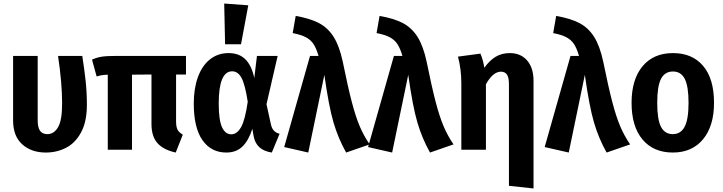

<svg xmlns="http://www.w3.org/2000/svg" viewBox="-20 -846 4088 1085"><path d="M471 -254Q471 -159 438.5 -98.5Q406 -38 353.5 -11Q301 16 239 16Q157 16 105.5 -30.5Q54 -77 54 -165V-530H193V-165Q193 -125 206.5 -106.5Q220 -88 248 -88Q285 -88 308 -127Q331 -166 331 -261Q331 -376 308 -530H445Q457 -453 464 -388Q471 -323 471 -254Z M975 -425V-160Q975 -129 983.5 -113Q992 -97 1013 -85L973 16Q904 1 870 -37Q836 -75 836 -145V-425L726 -424V0H589V-424Q568 -423 555.5 -421Q543 -419 526 -414L500 -509Q526 -521 554 -525.5Q582 -530 635 -530H1031V-425Z M1417 -405 1432 -530H1549L1486 -257L1511 -143Q1516 -120 1528 -107.5Q1540 -95 1560 -90L1516 16Q1427 3 1413 -78L1406 -118Q1385 -52 1350 -18Q1315 16 1259 16Q1173 16 1124 -54Q1075 -124 1075 -261Q1075 -346 1098.5 -410.5Q1122 -475 1166.5 -510.5Q1211 -546 1272 -546Q1331 -546 1366.5 -511Q1402 -476 1417 -405ZM1216 -261Q1216 -168 1234.5 -127.5Q1253 -87 1287 -87Q1319 -87 1342 -127Q1365 -167 1380 -271Q1365 -368 1345 -405.5Q1325 -443 1292 -443Q1216 -443 1216 -261ZM1383 -816 1342 -596H1252L1247 -826Z M1917 -497Q1946 -354 1968 -270Q1990 -186 2013 -132Q2036 -78 2069 -30L1936 16Q1891 -64 1864.5 -154.5Q1838 -245 1813 -423L1722 16L1586 -15L1732 -530H1780Q1768 -572 1752 -596.5Q1736 -621 1708.5 -635.5Q1681 -650 1634 -659L1651 -756Q1732 -742 1782.5 -715.5Q1833 -689 1865.5 -637.5Q1898 -586 1917 -497Z M2391 -497Q2420 -354 2442 -270Q2464 -186 2487 -132Q2510 -78 2543 -30L2410 16Q2365 -64 2338.5 -154.5Q2312 -245 2287 -423L2196 16L2060 -15L2206 -530H2254Q2242 -572 2226 -596.5Q2210 -621 2182.5 -635.5Q2155 -650 2108 -659L2125 -756Q2206 -742 2256.5 -715.5Q2307 -689 2339.5 -637.5Q2372 -586 2391 -497Z M2995 -389V219L2856 204V-371Q2856 -409 2844.5 -425Q2833 -441 2811 -441Q2766 -441 2726 -370V0H2587V-375Q2587 -455 2568 -526L2695 -543Q2710 -508 2717 -463Q2746 -504 2780.5 -525Q2815 -546 2861 -546Q2923 -546 2959 -504Q2995 -462 2995 -389Z M3389 -497Q3418 -354 3440 -270Q3462 -186 3485 -132Q3508 -78 3541 -30L3408 16Q3363 -64 3336.5 -154.5Q3310 -245 3285 -423L3194 16L3058 -15L3204 -530H3252Q3240 -572 3224 -596.5Q3208 -621 3180.5 -635.5Q3153 -650 3106 -659L3123 -756Q3204 -742 3254.5 -715.5Q3305 -689 3337.5 -637.5Q3370 -586 3389 -497Z M4015 -265Q4015 -134 3953 -59Q3891 16 3782 16Q3673 16 3611 -57.5Q3549 -131 3549 -265Q3549 -397 3611 -471.5Q3673 -546 3783 -546Q3892 -546 3953.5 -473.5Q4015 -401 4015 -265ZM3694 -265Q3694 -170 3715.5 -129Q3737 -88 3782 -88Q3827 -88 3849 -130Q3871 -172 3871 -265Q3871 -359 3849.5 -400.5Q3828 -442 3783 -442Q3737 -442 3715.5 -400.5Q3694 -359 3694 -265Z"/></svg>

Font: Fira Sans Condensed SemiBold
Style: Regular
Weight: 600
Width: 3
Designer: bBox Type GmbH & Carrois Corporate GbR & Edenspiekermann AG
Foundry: bBox Type GmbH & Carrois Corporate GbR & Edenspiekermann AG
Version: Version 4.301